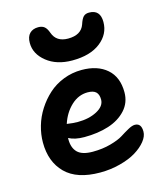

<svg xmlns="http://www.w3.org/2000/svg" viewBox="-117 -901 823 966"><g transform="rotate(-15 294.5 -418.0)"><path d="M295.9 -603Q214.4 -603 162.6 -644.5Q110.8 -686 110.8 -743.2Q110.8 -775.9 127.2 -792.5Q143.6 -809.1 171.9 -809.1Q191.9 -809.1 203.9 -799.3Q215.8 -789.6 224.1 -766.1Q242.2 -714.8 303.2 -714.8Q371.6 -714.8 389.2 -765.1Q397.9 -792 408.2 -803Q418.5 -814 438 -814Q496.1 -814 496.1 -750Q496.1 -686.5 442.6 -644.8Q389.2 -603 295.9 -603ZM285.2 -22Q164.6 -22 104.7 -81.8Q44.9 -141.6 44.9 -242.2Q44.9 -284.7 57.4 -327.9Q69.8 -371.1 94.7 -409.9Q119.6 -448.7 153.1 -479Q186.5 -509.3 231.7 -527.1Q276.9 -544.9 327.1 -544.9Q409.7 -544.9 458.3 -502.4Q506.8 -460 506.8 -380.9Q506.8 -327.1 472.2 -289.1Q437.5 -251 381.3 -232.9Q325.2 -214.8 253.9 -214.8Q204.6 -214.8 172.9 -231.9V-225.1Q172.9 -180.2 196.8 -156.5Q220.7 -132.8 275.9 -132.8Q327.1 -132.8 369.9 -144.8Q412.6 -156.7 434.8 -170.9Q457 -185.1 478.5 -197Q500 -209 514.2 -209Q547.9 -209 547.9 -165Q547.9 -140.6 527.6 -115.2Q507.3 -89.8 473.4 -69.1Q439.5 -48.3 389.4 -35.2Q339.4 -22 285.2 -22ZM327.1 -428.2Q279.3 -428.2 241.2 -392.6Q203.1 -356.9 185.1 -301.8Q218.3 -296.9 241.2 -296.9Q300.3 -296.9 342 -319.1Q383.8 -341.3 383.8 -376Q383.8 -402.3 370.4 -415.3Q356.9 -428.2 327.1 -428.2Z"/></g></svg>

Font: Shantell Sans Bouncy
Style: Regular
Weight: 600
Designer: Stephen Nixon, Anya Danilova, Shantell Martin
Foundry: Arrow Type
Version: Version 1.006;[9816181b4]